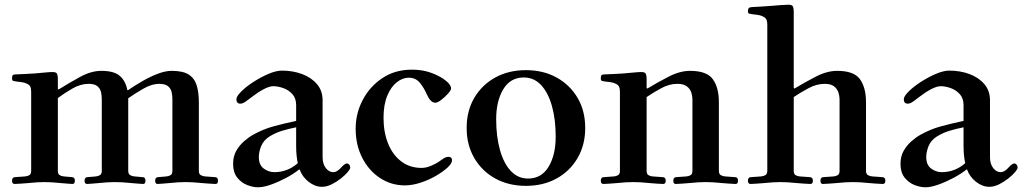

<svg xmlns="http://www.w3.org/2000/svg" viewBox="-20 -773 4334 813"><path d="M31 -8Q31 -23 45 -23L87 -26Q97 -27 104.5 -31.5Q112 -36 112 -50V-383Q112 -399 108 -406.5Q104 -414 95 -418Q86 -423 72.5 -425Q59 -427 48 -428Q40 -429 35.5 -430.5Q31 -432 31 -442Q31 -451 34 -454.5Q37 -458 47 -458Q58 -458 83 -459.5Q108 -461 127 -462Q151 -464 171 -466Q191 -468 203 -468Q219 -468 222 -459.5Q225 -451 225 -440V-397L228 -394Q271 -421 318.5 -447Q366 -473 409 -473Q463 -473 487.5 -451.5Q512 -430 519 -392L522 -391Q551 -411 584 -430Q617 -449 649 -461Q681 -473 707 -473Q755 -473 779.5 -457Q804 -441 813 -411Q822 -381 822 -340V-50Q822 -36 830 -31.5Q838 -27 848 -26L890 -23Q903 -23 903 -8Q903 6 893 6Q883 6 865.5 4.5Q848 3 833 2Q816 0 798 -1Q780 -2 766 -2Q752 -2 734 -1Q716 0 699 2Q684 3 669.5 4.5Q655 6 647 6Q637 6 637 -8Q637 -23 651 -23L685 -26Q695 -27 702.5 -31.5Q710 -36 710 -50V-353Q710 -367 707 -382Q704 -397 692 -407.5Q680 -418 654 -418Q623 -418 588 -398Q553 -378 523 -357V-50Q523 -36 531 -31.5Q539 -27 549 -26L583 -23Q596 -23 596 -8Q596 6 586 6Q579 6 564 4.5Q549 3 534 2Q517 0 499 -1Q481 -2 467 -2Q453 -2 435 -1Q417 0 400 2Q385 3 371 4.5Q357 6 349 6Q338 6 338 -8Q338 -23 352 -23L386 -26Q396 -27 403.5 -31.5Q411 -36 411 -50V-353Q411 -367 408 -382Q405 -397 393 -407.5Q381 -418 355 -418Q321 -418 286.5 -398Q252 -378 225 -358V-50Q225 -36 232.5 -31.5Q240 -27 250 -26L284 -23Q297 -23 297 -8Q297 6 287 6Q280 6 265 4.5Q250 3 235 2Q218 0 200 -1Q182 -2 168 -2Q154 -2 136.5 -1Q119 0 102 2Q87 3 69.5 4.5Q52 6 42 6Q31 6 31 -8Z M967 -79Q967 -111 980.5 -134.5Q994 -158 1013.5 -175Q1033 -192 1051 -202Q1094 -226 1138 -238Q1182 -250 1234 -261V-328Q1234 -357 1218 -374.5Q1202 -392 1179.5 -400Q1157 -408 1137 -408Q1121 -408 1097 -395.5Q1073 -383 1050 -365Q1040 -358 1024.5 -346Q1009 -334 998 -334Q981 -334 981 -353Q981 -365 1001.5 -385.5Q1022 -406 1053 -426Q1084 -446 1116.5 -460Q1149 -474 1174 -474Q1220 -474 1259 -459.5Q1298 -445 1322 -417Q1346 -389 1346 -348V-107Q1346 -79 1359.5 -61.5Q1373 -44 1391 -44Q1400 -44 1408.5 -49.5Q1417 -55 1425 -64Q1431 -71 1437.5 -76Q1444 -81 1449 -81Q1454 -81 1458.5 -76Q1463 -71 1463 -63Q1463 -57 1452 -44Q1441 -31 1422.5 -16.5Q1404 -2 1383.5 8Q1363 18 1343 18Q1314 18 1287 -3Q1260 -24 1249 -55H1246Q1224 -37 1192 -20Q1160 -3 1128 8.5Q1096 20 1073 20Q1051 20 1026.5 10.5Q1002 1 984.5 -21Q967 -43 967 -79ZM1076 -108Q1076 -75 1096.5 -59.5Q1117 -44 1142 -44Q1168 -44 1193 -53Q1218 -62 1241 -82Q1238 -96 1236 -113.5Q1234 -131 1234 -155V-234Q1204 -228 1175.5 -219.5Q1147 -211 1121 -195Q1096 -179 1086 -154.5Q1076 -130 1076 -108Z M1486 -228Q1486 -293 1516 -350Q1546 -407 1599.5 -442.5Q1653 -478 1723 -478Q1758 -478 1785 -471Q1812 -464 1837 -451Q1859 -440 1874.5 -425.5Q1890 -411 1890 -399Q1890 -391 1877 -376.5Q1864 -362 1848.5 -350Q1833 -338 1823 -338Q1803 -338 1787 -374Q1777 -398 1759 -421Q1741 -444 1711 -444Q1685 -444 1660.5 -425Q1636 -406 1620 -368Q1604 -330 1604 -274Q1604 -214 1623 -166Q1642 -118 1678.5 -90Q1715 -62 1765 -62Q1785 -62 1806.5 -71.5Q1828 -81 1838 -88Q1853 -99 1861.5 -104Q1870 -109 1878 -109Q1894 -109 1894 -94Q1894 -81 1875 -63.5Q1856 -46 1826 -28.5Q1796 -11 1761 0.5Q1726 12 1694 12Q1637 12 1589.5 -19Q1542 -50 1514 -104.5Q1486 -159 1486 -228Z M1956 -231Q1956 -304 1988.5 -359Q2021 -414 2077.5 -445Q2134 -476 2207 -476Q2280 -476 2336.5 -445Q2393 -414 2425.5 -359Q2458 -304 2458 -231Q2458 -159 2425.5 -103.5Q2393 -48 2336.5 -17Q2280 14 2207 14Q2134 14 2077.5 -17Q2021 -48 1988.5 -103.5Q1956 -159 1956 -231ZM2081 -268Q2081 -195 2097 -138Q2113 -81 2143 -49Q2173 -17 2216 -17Q2273 -17 2303 -67Q2333 -117 2333 -194Q2333 -268 2317 -324.5Q2301 -381 2271 -413Q2241 -445 2198 -445Q2141 -445 2111 -395Q2081 -345 2081 -268Z M2524 -8Q2524 -23 2538 -23L2580 -26Q2590 -27 2597.5 -31.5Q2605 -36 2605 -50V-383Q2605 -399 2601 -406.5Q2597 -414 2588 -418Q2579 -423 2565.5 -425Q2552 -427 2541 -428Q2533 -429 2528.5 -430.5Q2524 -432 2524 -442Q2524 -451 2527 -454.5Q2530 -458 2540 -458Q2551 -458 2576 -459.5Q2601 -461 2620 -462Q2644 -464 2664 -466Q2684 -468 2696 -468Q2712 -468 2715 -459.5Q2718 -451 2718 -440V-401L2721 -398Q2764 -424 2811.5 -448.5Q2859 -473 2902 -473Q2973 -473 2998.5 -437.5Q3024 -402 3024 -340V-50Q3024 -36 3032 -31.5Q3040 -27 3050 -26L3092 -23Q3105 -23 3105 -8Q3105 6 3095 6Q3085 6 3067.5 4.5Q3050 3 3035 2Q3018 0 3000 -1Q2982 -2 2968 -2Q2954 -2 2936 -1Q2918 0 2901 2Q2886 3 2868.5 4.5Q2851 6 2841 6Q2831 6 2831 -8Q2831 -23 2845 -23L2887 -26Q2897 -27 2904.5 -31.5Q2912 -36 2912 -50V-353Q2912 -367 2907 -382Q2902 -397 2888 -407.5Q2874 -418 2848 -418Q2814 -418 2780 -399.5Q2746 -381 2718 -362V-50Q2718 -36 2725.5 -31.5Q2733 -27 2743 -26L2785 -23Q2799 -23 2799 -8Q2799 6 2788 6Q2778 6 2760.5 4.5Q2743 3 2728 2Q2711 0 2693 -1Q2675 -2 2661 -2Q2647 -2 2629.5 -1Q2612 0 2595 2Q2580 3 2562.5 4.5Q2545 6 2535 6Q2524 6 2524 -8Z M3147 -8Q3147 -23 3161 -23L3203 -26Q3213 -27 3221 -31.5Q3229 -36 3229 -50V-668Q3229 -684 3224.5 -691.5Q3220 -699 3211 -703Q3202 -708 3188.5 -710Q3175 -712 3164 -713Q3156 -714 3151.5 -715.5Q3147 -717 3147 -727Q3147 -743 3164 -743Q3175 -743 3200 -745Q3225 -747 3244 -748Q3268 -750 3287.5 -751.5Q3307 -753 3319 -753Q3335 -753 3338 -744.5Q3341 -736 3341 -725V-401L3344 -398Q3387 -424 3434.5 -448.5Q3482 -473 3525 -473Q3596 -473 3621.5 -437.5Q3647 -402 3647 -340V-50Q3647 -36 3655 -31.5Q3663 -27 3673 -26L3715 -23Q3729 -23 3729 -8Q3729 6 3718 6Q3708 6 3690.5 4.5Q3673 3 3658 2Q3641 0 3623 -1Q3605 -2 3591 -2Q3577 -2 3559 -1Q3541 0 3524 2Q3509 3 3491.5 4.5Q3474 6 3464 6Q3454 6 3454 -8Q3454 -23 3468 -23L3510 -26Q3520 -27 3527.5 -31.5Q3535 -36 3535 -50V-353Q3535 -367 3530 -382Q3525 -397 3511.5 -407.5Q3498 -418 3472 -418Q3438 -418 3403.5 -399.5Q3369 -381 3341 -362V-50Q3341 -36 3348.5 -31.5Q3356 -27 3366 -26L3408 -23Q3422 -23 3422 -8Q3422 6 3412 6Q3402 6 3384.5 4.5Q3367 3 3352 2Q3335 0 3317 -1Q3299 -2 3285 -2Q3271 -2 3253 -1Q3235 0 3218 2Q3203 3 3185.5 4.5Q3168 6 3158 6Q3147 6 3147 -8Z M3793 -79Q3793 -111 3806.5 -134.5Q3820 -158 3839.5 -175Q3859 -192 3877 -202Q3920 -226 3964 -238Q4008 -250 4060 -261V-328Q4060 -357 4044 -374.5Q4028 -392 4005.5 -400Q3983 -408 3963 -408Q3947 -408 3923 -395.5Q3899 -383 3876 -365Q3866 -358 3850.5 -346Q3835 -334 3824 -334Q3807 -334 3807 -353Q3807 -365 3827.5 -385.5Q3848 -406 3879 -426Q3910 -446 3942.5 -460Q3975 -474 4000 -474Q4046 -474 4085 -459.5Q4124 -445 4148 -417Q4172 -389 4172 -348V-107Q4172 -79 4185.5 -61.5Q4199 -44 4217 -44Q4226 -44 4234.5 -49.5Q4243 -55 4251 -64Q4257 -71 4263.5 -76Q4270 -81 4275 -81Q4280 -81 4284.5 -76Q4289 -71 4289 -63Q4289 -57 4278 -44Q4267 -31 4248.5 -16.5Q4230 -2 4209.5 8Q4189 18 4169 18Q4140 18 4113 -3Q4086 -24 4075 -55H4072Q4050 -37 4018 -20Q3986 -3 3954 8.5Q3922 20 3899 20Q3877 20 3852.5 10.5Q3828 1 3810.5 -21Q3793 -43 3793 -79ZM3902 -108Q3902 -75 3922.5 -59.5Q3943 -44 3968 -44Q3994 -44 4019 -53Q4044 -62 4067 -82Q4064 -96 4062 -113.5Q4060 -131 4060 -155V-234Q4030 -228 4001.5 -219.5Q3973 -211 3947 -195Q3922 -179 3912 -154.5Q3902 -130 3902 -108Z"/></svg>

Font: Monomakh
Style: Regular
Weight: 400
Version: Version 1.200; ttfautohint (v1.8.4.7-5d5b)